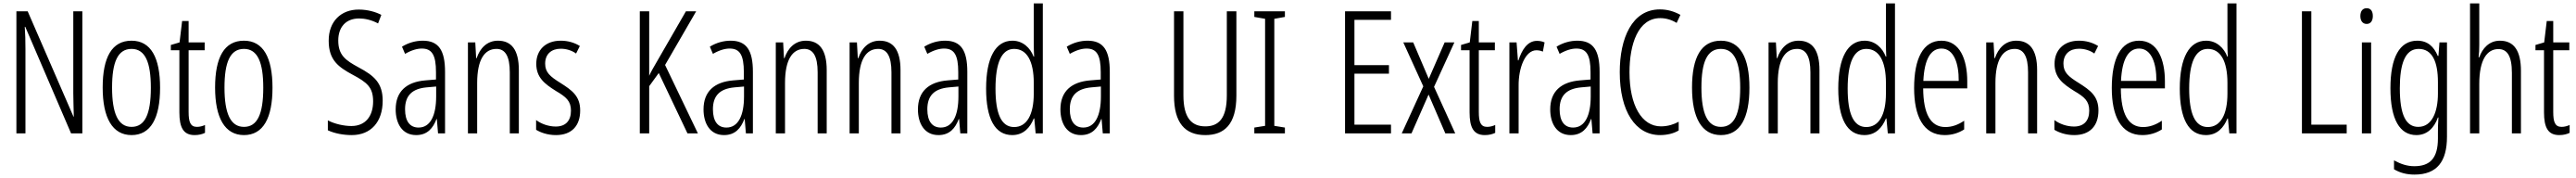

<svg xmlns="http://www.w3.org/2000/svg" viewBox="-20 -873 15076 1041"><path d="M462 -93V-807H409V-327C409 -293 411 -243 412 -191H410L142 -807H76V-93H129V-586C129 -635 128 -675 125 -716H128L396 -93Z M917 -360C917 -536 863 -635 750 -635C635 -635 581 -538 581 -361C581 -184 638 -83 750 -83C863 -83 917 -183 917 -360ZM636 -361C636 -509 669 -587 750 -587C831 -587 863 -506 863 -360C863 -205 828 -131 750 -131C671 -131 636 -210 636 -361Z M1133 -131C1094 -131 1084 -160 1084 -219V-579H1178V-625H1084V-750H1046L1031 -625L980 -610V-579H1030V-216C1030 -128 1053 -83 1119 -83C1144 -83 1163 -88 1180 -96V-142C1167 -136 1150 -131 1133 -131Z M1575 -360C1575 -536 1521 -635 1408 -635C1293 -635 1239 -538 1239 -361C1239 -184 1296 -83 1408 -83C1521 -83 1575 -183 1575 -360ZM1294 -361C1294 -509 1327 -587 1408 -587C1489 -587 1521 -506 1521 -360C1521 -205 1486 -131 1408 -131C1329 -131 1294 -210 1294 -361Z M2220 -284C2220 -387 2171 -430 2079 -479C2003 -520 1960 -550 1960 -636C1960 -714 2004 -765 2082 -765C2114 -765 2154 -757 2193 -736L2212 -786C2180 -803 2132 -817 2081 -817C1977 -818 1903 -748 1904 -634C1904 -520 1963 -480 2044 -436C2129 -391 2164 -362 2164 -280C2164 -196 2121 -136 2037 -136C1993 -136 1939 -148 1899 -169V-111C1940 -92 1991 -83 2039 -83C2151 -83 2220 -160 2220 -284Z M2455 -635C2413 -635 2370 -623 2333 -600L2351 -558C2389 -580 2422 -589 2449 -589C2508 -589 2532 -552 2532 -451V-408L2471 -403C2359 -394 2296 -338 2296 -233C2296 -154 2332 -83 2416 -83C2482 -83 2515 -124 2535 -177H2537L2544 -93H2585V-453C2585 -578 2548 -635 2455 -635ZM2477 -362 2533 -367V-309C2533 -199 2500 -127 2430 -127C2380 -127 2351 -163 2351 -234C2351 -313 2391 -354 2477 -362Z M2895 -635C2829 -635 2789 -589 2770 -533H2767L2762 -625H2719V-93H2773V-388C2773 -524 2816 -587 2886 -587C2937 -587 2964 -545 2964 -450V-93H3017V-463C3017 -581 2974 -635 2895 -635Z M3376 -227C3376 -311 3328 -345 3262 -387C3199 -426 3171 -450 3171 -501C3171 -556 3207 -588 3262 -588C3295 -588 3327 -578 3352 -560L3374 -604C3342 -624 3304 -635 3262 -635C3171 -635 3119 -578 3119 -500C3119 -420 3167 -383 3234 -341C3294 -306 3322 -282 3322 -226C3322 -167 3291 -133 3233 -133C3190 -133 3147 -149 3118 -171V-114C3144 -98 3185 -83 3234 -83C3326 -83 3376 -137 3376 -227Z M4065 -93 3873 -493 4055 -807H3995L3835 -530C3807 -482 3788 -449 3780 -430V-807H3725V-93H3780V-369L3836 -446L4004 -93Z M4257 -635C4215 -635 4172 -623 4135 -600L4153 -558C4191 -580 4224 -589 4251 -589C4310 -589 4334 -552 4334 -451V-408L4273 -403C4161 -394 4098 -338 4098 -233C4098 -154 4134 -83 4218 -83C4284 -83 4317 -124 4337 -177H4339L4346 -93H4387V-453C4387 -578 4350 -635 4257 -635ZM4279 -362 4335 -367V-309C4335 -199 4302 -127 4232 -127C4182 -127 4153 -163 4153 -234C4153 -313 4193 -354 4279 -362Z M4697 -635C4631 -635 4591 -589 4572 -533H4569L4564 -625H4521V-93H4575V-388C4575 -524 4618 -587 4688 -587C4739 -587 4766 -545 4766 -450V-93H4819V-463C4819 -581 4776 -635 4697 -635Z M5129 -635C5063 -635 5023 -589 5004 -533H5001L4996 -625H4953V-93H5007V-388C5007 -524 5050 -587 5120 -587C5171 -587 5198 -545 5198 -450V-93H5251V-463C5251 -581 5208 -635 5129 -635Z M5512 -635C5470 -635 5427 -623 5390 -600L5408 -558C5446 -580 5479 -589 5506 -589C5565 -589 5589 -552 5589 -451V-408L5528 -403C5416 -394 5353 -338 5353 -233C5353 -154 5389 -83 5473 -83C5539 -83 5572 -124 5592 -177H5594L5601 -93H5642V-453C5642 -578 5605 -635 5512 -635ZM5534 -362 5590 -367V-309C5590 -199 5557 -127 5487 -127C5437 -127 5408 -163 5408 -234C5408 -313 5448 -354 5534 -362Z M5905 -83C5972 -83 6010 -128 6031 -180H6034L6042 -93H6084V-853H6031V-613C6031 -591 6032 -569 6033 -542H6030C6011 -592 5968 -635 5906 -635C5808 -635 5752 -537 5752 -355C5752 -178 5804 -83 5905 -83ZM5916 -130C5840 -130 5807 -210 5807 -355C5807 -506 5843 -587 5916 -587C5991 -587 6031 -515 6031 -388V-326C6031 -202 5990 -130 5916 -130Z M6346 -635C6304 -635 6261 -623 6224 -600L6242 -558C6280 -580 6313 -589 6340 -589C6399 -589 6423 -552 6423 -451V-408L6362 -403C6250 -394 6187 -338 6187 -233C6187 -154 6223 -83 6307 -83C6373 -83 6406 -124 6426 -177H6428L6435 -93H6476V-453C6476 -578 6439 -635 6346 -635ZM6368 -362 6424 -367V-309C6424 -199 6391 -127 6321 -127C6271 -127 6242 -163 6242 -234C6242 -313 6282 -354 6368 -362Z M7217 -314V-807H7161V-315C7161 -180 7113 -134 7035 -134C6954 -134 6907 -185 6907 -315V-807H6852V-313C6852 -155 6916 -83 7035 -83C7146 -83 7217 -145 7217 -314Z M7501 -93V-127L7439 -137V-763L7501 -774V-807H7322V-774L7385 -763V-137L7322 -127V-93Z M8122 -93V-144H7908V-442H8110V-492H7908V-757H8122V-807H7853V-93Z M8311 -368 8185 -93H8242L8342 -320L8440 -93H8498L8374 -365L8493 -625H8436L8343 -412L8252 -625H8194Z M8685 -131C8646 -131 8636 -160 8636 -219V-579H8730V-625H8636V-750H8598L8583 -625L8532 -610V-579H8582V-216C8582 -128 8605 -83 8671 -83C8696 -83 8715 -88 8732 -96V-142C8719 -136 8702 -131 8685 -131Z M8976 -634C8919 -634 8887 -578 8868 -520H8865L8857 -625H8815V-93H8869V-372C8868 -476 8908 -579 8973 -579C8987 -579 9001 -576 9011 -571L9021 -625C9006 -632 8990 -634 8976 -634Z M9213 -635C9171 -635 9128 -623 9091 -600L9109 -558C9147 -580 9180 -589 9207 -589C9266 -589 9290 -552 9290 -451V-408L9229 -403C9117 -394 9054 -338 9054 -233C9054 -154 9090 -83 9174 -83C9240 -83 9273 -124 9293 -177H9295L9302 -93H9343V-453C9343 -578 9306 -635 9213 -635ZM9235 -362 9291 -367V-309C9291 -199 9258 -127 9188 -127C9138 -127 9109 -163 9109 -234C9109 -313 9149 -354 9235 -362Z M9698 -767C9730 -767 9763 -758 9794 -739L9816 -786C9778 -807 9739 -818 9696 -818C9532 -818 9461 -648 9461 -451C9461 -222 9553 -83 9697 -83C9739 -83 9778 -93 9806 -110V-161C9780 -147 9745 -134 9702 -134C9589 -134 9518 -258 9518 -450C9518 -614 9568 -767 9698 -767Z M10220 -360C10220 -536 10166 -635 10053 -635C9938 -635 9884 -538 9884 -361C9884 -184 9941 -83 10053 -83C10166 -83 10220 -183 10220 -360ZM9939 -361C9939 -509 9972 -587 10053 -587C10134 -587 10166 -506 10166 -360C10166 -205 10131 -131 10053 -131C9974 -131 9939 -210 9939 -361Z M10508 -635C10442 -635 10402 -589 10383 -533H10380L10375 -625H10332V-93H10386V-388C10386 -524 10429 -587 10499 -587C10550 -587 10577 -545 10577 -450V-93H10630V-463C10630 -581 10587 -635 10508 -635Z M10893 -83C10960 -83 10998 -128 11019 -180H11022L11030 -93H11072V-853H11019V-613C11019 -591 11020 -569 11021 -542H11018C10999 -592 10956 -635 10894 -635C10796 -635 10740 -537 10740 -355C10740 -178 10792 -83 10893 -83ZM10904 -130C10828 -130 10795 -210 10795 -355C10795 -506 10831 -587 10904 -587C10979 -587 11019 -515 11019 -388V-326C11019 -202 10978 -130 10904 -130Z M11344 -635C11237 -635 11184 -531 11184 -358C11184 -195 11237 -83 11363 -83C11406 -83 11444 -95 11477 -116V-167C11440 -142 11404 -130 11367 -130C11280 -130 11238 -208 11237 -356H11495V-398C11495 -525 11452 -635 11344 -635ZM11344 -589C11416 -589 11446 -503 11445 -400H11238C11244 -528 11282 -589 11344 -589Z M11782 -635C11716 -635 11676 -589 11657 -533H11654L11649 -625H11606V-93H11660V-388C11660 -524 11703 -587 11773 -587C11824 -587 11851 -545 11851 -450V-93H11904V-463C11904 -581 11861 -635 11782 -635Z M12263 -227C12263 -311 12215 -345 12149 -387C12086 -426 12058 -450 12058 -501C12058 -556 12094 -588 12149 -588C12182 -588 12214 -578 12239 -560L12261 -604C12229 -624 12191 -635 12149 -635C12058 -635 12006 -578 12006 -500C12006 -420 12054 -383 12121 -341C12181 -306 12209 -282 12209 -226C12209 -167 12178 -133 12120 -133C12077 -133 12034 -149 12005 -171V-114C12031 -98 12072 -83 12121 -83C12213 -83 12263 -137 12263 -227Z M12501 -635C12394 -635 12341 -531 12341 -358C12341 -195 12394 -83 12520 -83C12563 -83 12601 -95 12634 -116V-167C12597 -142 12561 -130 12524 -130C12437 -130 12395 -208 12394 -356H12652V-398C12652 -525 12609 -635 12501 -635ZM12501 -589C12573 -589 12603 -503 12602 -400H12395C12401 -528 12439 -589 12501 -589Z M12892 -83C12959 -83 12997 -128 13018 -180H13021L13029 -93H13071V-853H13018V-613C13018 -591 13019 -569 13020 -542H13017C12998 -592 12955 -635 12893 -635C12795 -635 12739 -537 12739 -355C12739 -178 12791 -83 12892 -83ZM12903 -130C12827 -130 12794 -210 12794 -355C12794 -506 12830 -587 12903 -587C12978 -587 13018 -515 13018 -388V-326C13018 -202 12977 -130 12903 -130Z M13454 -93H13716V-144H13509V-807H13454Z M13833 -825C13808 -825 13796 -806 13796 -779C13796 -752 13809 -733 13833 -733C13856 -733 13869 -751 13869 -779C13869 -806 13858 -825 13833 -825ZM13859 -625H13805V-93H13859Z M14129 -635C14025 -635 13972 -536 13972 -357C13972 -174 14027 -83 14124 -83C14186 -83 14228 -124 14250 -186H14253C14250 -150 14250 -121 14250 -95V-63C14250 53 14203 99 14112 99C14070 99 14034 87 13993 65V117C14029 138 14067 148 14113 148C14245 148 14303 71 14303 -73V-625H14259L14253 -546H14249C14227 -599 14191 -635 14129 -635ZM14137 -587C14217 -587 14250 -512 14250 -393V-326C14250 -218 14215 -131 14135 -131C14063 -131 14027 -201 14027 -357C14027 -500 14058 -587 14137 -587Z M14492 -612V-853H14438V-93H14492V-382C14492 -523 14537 -586 14604 -586C14654 -586 14683 -548 14683 -447V-93H14736V-458C14736 -575 14696 -635 14613 -635C14549 -635 14510 -589 14492 -538H14488C14491 -561 14492 -582 14492 -612Z M14974 -131C14935 -131 14925 -160 14925 -219V-579H15019V-625H14925V-750H14887L14872 -625L14821 -610V-579H14871V-216C14871 -128 14894 -83 14960 -83C14985 -83 15004 -88 15021 -96V-142C15008 -136 14991 -131 14974 -131Z"/></svg>

Font: Noto Sans Kannada UI ExtraCondensed Light
Style: Regular
Weight: 300
Width: 2
Designer: Jelle Bosma - Monotype Design Team
Foundry: Monotype Imaging Inc.
Version: Version 2.005